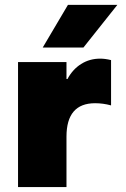

<svg xmlns="http://www.w3.org/2000/svg" viewBox="-20 -754 509 774"><path d="M52.7 -503.9H248V-435.5H252Q272.9 -474.6 307.1 -496.1Q341.3 -517.6 383.8 -517.6Q404.3 -517.6 427.7 -511.7V-329.1Q395.5 -337.9 363.3 -337.9Q248 -337.9 248 -203.1V0H52.7ZM152.3 -562.5 253.9 -734.4H453.1L316.4 -562.5Z"/></svg>

Font: Wanted Sans ExtraBlack
Style: Regular
Weight: 900
Designer: Original Design by Kil Hyung-jin and Kang Hanbin, Wanted Lab, Inc; Hangeul from Source Han Sans by Jang Soo-young and Ka
Foundry: Wanted Lab, Inc.
Version: Version 1.001